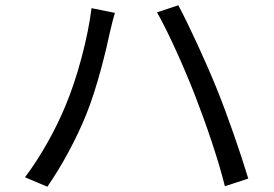

<svg xmlns="http://www.w3.org/2000/svg" viewBox="-20 -719 1040 730"><path d="M229 -317C195 -234 138 -128 75 -45L160 -9C216 -90 271 -192 308 -284C350 -387 385 -535 398 -597C403 -618 410 -648 417 -670L328 -688C314 -573 273 -421 229 -317ZM722 -355C763 -249 810 -113 835 -11L924 -40C897 -130 844 -284 804 -382C761 -488 697 -626 658 -699L577 -672C620 -597 682 -458 722 -355Z"/></svg>

Font: Source Han Sans KR
Style: Regular
Weight: 400
Designer: Ryoko NISHIZUKA 西塚涼子 (kana, bopomofo & ideographs); Paul D. Hunt (Latin, Greek & Cyrillic); Sandoll Communications 산돌커뮤니
Foundry: Adobe
Version: Version 2.004;hotconv 1.0.118;makeotfexe 2.5.65603